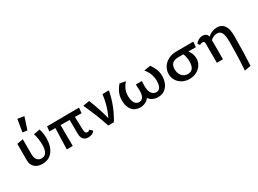

<svg xmlns="http://www.w3.org/2000/svg" viewBox="-44 -1544 3576 2665"><g transform="rotate(-30 1744.5 -211.0)"><path d="M72 -148V-410L170 -428V-183Q170 -129 196 -97.5Q222 -66 266 -66Q367 -66 367 -230Q367 -318 339 -410L439 -428Q462 -358 462 -280Q462 -151 404 -72.5Q346 6 237 6Q160 6 116 -35Q72 -76 72 -148ZM213 -511 246 -711 350 -695 287 -502Z M1076 -42Q1062 -20 1035 -7Q1008 6 973 6Q868 6 868 -121L867 -334L722 -336L724 0H628L639 -336L543 -337L551 -414L1065 -418L1057 -333L951 -334L957 -137Q958 -95 967.5 -79.5Q977 -64 998 -64Q1008 -64 1018.5 -69Q1029 -74 1035 -83Z M1544 -418Q1503 -198 1383 0H1292Q1229 -195 1129 -410L1233 -427Q1299 -261 1345 -88Q1420 -240 1441 -418Z M2285 -223Q2285 -161 2263 -109Q2241 -57 2197.5 -25.5Q2154 6 2092 6Q2045 6 2008 -12Q1971 -30 1948 -63Q1924 -29 1886.5 -11.5Q1849 6 1805 6Q1723 6 1676.5 -49.5Q1630 -105 1630 -203Q1630 -269 1652 -321.5Q1674 -374 1719 -427L1813 -410Q1773 -366 1753.5 -319.5Q1734 -273 1734 -215Q1734 -149 1758 -107.5Q1782 -66 1828 -66Q1868 -66 1890.5 -99Q1913 -132 1913 -202Q1913 -221 1912 -231L1908 -301H2005L2002 -236Q1999 -146 2029 -106Q2059 -66 2103 -66Q2146 -66 2166 -101Q2186 -136 2186 -198Q2186 -321 2107 -410L2210 -427Q2245 -381 2265 -332Q2285 -283 2285 -223Z M2889 -333 2769 -334Q2819 -268 2819 -195Q2819 -139 2789.5 -93Q2760 -47 2709 -20.5Q2658 6 2595 6Q2532 6 2482 -21Q2432 -48 2403.5 -94.5Q2375 -141 2375 -198Q2375 -259 2407 -309Q2439 -359 2495 -388Q2551 -417 2622 -417L2897 -418ZM2688 -335H2615Q2546 -335 2513 -305.5Q2480 -276 2480 -216Q2480 -147 2516.5 -106Q2553 -65 2610 -65Q2714 -65 2714 -206Q2714 -244 2707 -277.5Q2700 -311 2688 -335Z M3429 -207Q3429 75 3417 271L3315 289Q3331 102 3331 -172Q3331 -268 3308 -310Q3285 -352 3238 -352Q3210 -352 3181.5 -340Q3153 -328 3131 -307V0H3033V-310Q3033 -346 3002 -346Q2977 -346 2955 -331L2931 -364Q2953 -392 2983 -408.5Q3013 -425 3044 -425Q3113 -425 3128 -365Q3194 -425 3279 -425Q3349 -425 3389 -372Q3429 -319 3429 -207Z"/></g></svg>

Font: Ysabeau Semibold
Style: Regular
Weight: 600
Designer: Christian Thalmann (Catharsis Fonts)
Version: Version 0.003